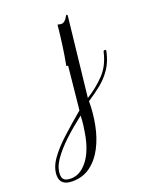

<svg xmlns="http://www.w3.org/2000/svg" viewBox="-300 -437 620 791"><g transform="rotate(-20 10.0 -41.5)"><path d="M-120 285Q-174 285 -174 240Q-174 206 -149.5 171Q-125 136 -84 98.5Q-43 61 6 20L25 -167Q25 -170 21 -169.5Q17 -169 18 -172Q26 -213 32 -258Q38 -303 42 -343Q53 -340 58 -340Q74 -340 86 -363Q88 -368 91 -368Q95 -368 94 -360L56 -16Q101 -44 135 -79.5Q169 -115 182 -172Q183 -178 189 -178Q194 -178 194 -172Q185 -129 165 -99Q145 -69 117.5 -46.5Q90 -24 56 -2Q56 50 46 101Q36 152 14.5 193.5Q-7 235 -40.5 260Q-74 285 -120 285ZM-122 272Q-84 272 -53 235.5Q-22 199 -8 133Q-3 107 0 84Q3 61 3 42Q-40 75 -77 109.5Q-114 144 -137 177Q-160 210 -160 241Q-160 258 -150.5 265Q-141 272 -122 272Z"/></g></svg>

Font: Updock
Style: Regular
Weight: 400
Designer: Robert E. Leuschke
Foundry: Robert E. Leuschke
Version: Version 1.010; ttfautohint (v1.8.4.7-5d5b)